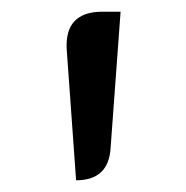

<svg xmlns="http://www.w3.org/2000/svg" viewBox="-20 -791 318 328"><path d="M110 -483 94 -706Q90 -771 155 -771H186L169 -539Q166 -483 110 -483Z"/></svg>

Font: Swei Toothpaste CJK TC
Style: Regular
Weight: 400
Version: Version 1.0